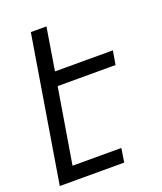

<svg xmlns="http://www.w3.org/2000/svg" viewBox="-136 -824 772 913"><g transform="rotate(-20 250.0 -367.5)"><path d="M8 0 129 -735H208L173 -520H466L454 -450H161L98 -70H345L334 0Z"/></g></svg>

Font: Iosevka Oblique
Style: Regular
Weight: 400
Italic angle: -9°
Monospace: yes
Designer: Belleve Invis
Foundry: Belleve Invis
Version: Version 32.5.0; ttfautohint (v1.8.4)